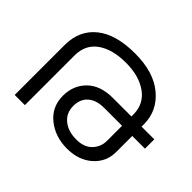

<svg xmlns="http://www.w3.org/2000/svg" viewBox="-160 -1019 1281 1281"><g transform="rotate(45 480.5 -378.5)"><path d="M960 -449V-361H840V-209Q840 -116 770.5 -54.5Q701 7 591 7Q480 7 401.5 -56Q323 -119 323 -224Q323 -322 387.5 -385.5Q452 -449 569 -449H744V-471Q743 -567 666 -622Q589 -677 465 -677Q339 -677 264 -624.5Q189 -572 188 -471V0H92V-471Q92 -609 188 -686.5Q284 -764 465 -764Q641 -764 740.5 -680.5Q840 -597 840 -471V-449ZM744 -217V-361H576Q502 -361 461 -325Q420 -289 420 -225Q420 -158 468 -119Q516 -80 593 -80Q665 -80 704 -120Q743 -160 744 -217Z"/></g></svg>

Font: Montserrat arm
Style: Regular
Weight: 400
Designer: Julieta Ulanovsky
Foundry: Julieta Ulanovsky
Version: Version 6.000;PS 006.000;hotconv 1.0.88;makeotf.lib2.5.64775